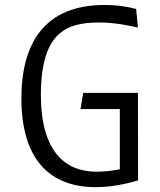

<svg xmlns="http://www.w3.org/2000/svg" viewBox="-20 -762 660 794"><path d="M550.5 -648 543 -725C501 -736 458.5 -741.5 413 -741.5C163.5 -741.5 68.5 -583 68.5 -354.5C68.5 -98.5 190 12 375.5 12C443 12 505.5 -2.5 551 -16L550.5 -378H324L313 -311H475.5V-62C445.5 -56 413 -52 378.5 -52C249.5 -52 149 -135.5 149 -371C149 -548.5 202.5 -607.5 237.5 -632C270 -655.5 316 -669 389 -669C456.5 -669 514.5 -656 550.5 -648Z"/></svg>

Font: Monaspace Argon Light
Style: Regular
Weight: 300
Designer: Riley Cran & the Lettermatic Team
Foundry: Lettermatic
Version: Version 1.000 (Monaspace Argon)